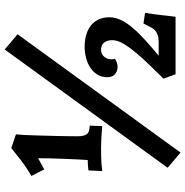

<svg xmlns="http://www.w3.org/2000/svg" viewBox="-6 -740 767 794"><g transform="rotate(-90 377.0 -343.5)"><path d="M210 -404.8Q210 -390.6 212.4 -381.6Q214.8 -372.6 219 -367.2Q223.1 -361.8 229.2 -359.6Q235.4 -357.4 242.7 -356.4L253.9 -355.5L252 -303.7Q234.9 -304.7 218.8 -306.2Q204.6 -307.1 188.5 -307.9Q172.4 -308.6 159.7 -308.6Q146.5 -308.6 122.1 -308.1Q97.7 -307.6 65.9 -303.7L68.8 -360.8Q75.7 -361.3 83 -362.3Q89.4 -362.8 96.7 -363.3Q104 -363.8 111.8 -363.8Q113.3 -382.3 114.5 -410.2Q115.7 -438 116.9 -467.5Q118.2 -497.1 118.7 -524.2Q119.1 -551.3 119.1 -568.8L72.8 -543.5L45.9 -596.7Q83.5 -618.7 112.8 -641.6Q142.1 -664.6 161.1 -679.7L217.8 -660.6Q216.3 -647.9 215.3 -627.2Q214.4 -606.4 213.6 -581.8Q212.9 -557.1 212.2 -530.8Q211.4 -504.4 210.9 -480.2Q210.4 -456.1 210.2 -436Q210 -416 210 -404.8ZM79.6 -33.2 568.8 -707 631.8 -653.8 142.6 20ZM567.4 -308.6Q550.8 -308.6 539.6 -296.4Q528.3 -284.2 528.3 -264.6Q528.3 -260.7 528.8 -258.1Q529.3 -255.4 530.3 -251.5Q523.4 -246.1 514.4 -243.2Q505.4 -240.2 497.1 -240.2Q480 -240.2 467 -250.7Q454.1 -261.2 454.1 -283.2Q454.1 -305.2 464.4 -322.5Q474.6 -339.8 491.9 -351.8Q509.3 -363.8 532.2 -370.1Q555.2 -376.5 580.1 -376.5Q606.9 -376.5 629.4 -369.9Q651.9 -363.3 668 -350.6Q684.1 -337.9 693.1 -318.6Q702.1 -299.3 702.1 -274.4Q702.1 -250.5 690.9 -226.8Q679.7 -203.1 658.7 -178.2Q637.7 -153.3 608.4 -126.7Q579.1 -100.1 543 -70.3H600.1Q617.7 -70.3 629.2 -74.5Q640.6 -78.6 647.9 -85.4Q655.3 -92.3 659.7 -100.8Q664.1 -109.4 668 -117.7L676.3 -133.3L720.2 -126.5Q717.8 -111.3 715.3 -93.5Q712.9 -75.7 710.9 -58.1Q709 -40.5 707.3 -25.4Q705.6 -10.3 704.1 -0.5H466.3L448.2 -50.3Q474.6 -77.6 502.7 -106.2Q530.8 -134.8 554 -162.4Q577.1 -189.9 592.3 -215.3Q607.4 -240.7 607.4 -262.2Q607.4 -282.7 597.7 -295.7Q587.9 -308.6 567.4 -308.6Z"/></g></svg>

Font: Simonetta
Style: Black
Weight: 900
Designer: Gayaneh Bagdasaryan
Foundry: Brownfox
Version: Version 1.002